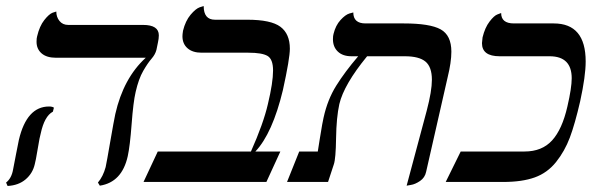

<svg xmlns="http://www.w3.org/2000/svg" viewBox="-41 -598 1984 631"><path d="M404.8 -295.9Q397 -262.7 391.6 -190.4Q386.2 -118.2 378.9 -85Q359.9 1 287.1 12.2L280.8 2Q297.9 -18.1 306.2 -48.8Q310.1 -66.9 321.5 -133.5Q333 -200.2 337.9 -223.1Q364.7 -341.3 438 -408.2H143.1Q112.3 -408.2 95.7 -422.6Q79.1 -437 79.1 -460.9Q79.1 -473.1 81.1 -479Q88.9 -512.2 104.5 -532Q120.1 -551.8 131.8 -556.2L144 -560.1Q144 -542 154.5 -529.1Q165 -516.1 183.1 -516.1H429.2Q481 -516.1 481 -481.9Q481 -471.2 478 -458L473.1 -434.1Q469.2 -418.9 457 -405Q444.8 -391.1 429.7 -365Q414.6 -338.9 404.8 -295.9ZM92.8 -159.2Q89.8 -150.4 83 -109.1Q76.2 -67.9 73.2 -58.1Q66.4 -28.3 43.2 -8.5Q20 11.2 -16.1 13.2L-21 2Q-2.9 -12.2 2 -41Q3.9 -50.8 11.5 -90.3Q19 -129.9 21 -138.2Q46.9 -248 120.1 -248Q131.3 -248 136.2 -244.1L132.8 -231Q105 -216.3 92.8 -159.2Z M771.5 -533.2Q849.6 -533.2 880.6 -510Q911.6 -486.8 911.6 -438Q911.6 -405.8 888.7 -301.8Q854.5 -159.7 798.3 -100.1H880.4L834.5 0H430.7L477.5 -100.1H783.7Q824.7 -191.9 839.4 -255.9Q856.4 -326.7 856.4 -366.2Q856.4 -403.3 838.4 -414.1Q820.3 -424.8 775.4 -424.8H621.6Q591.8 -424.8 575.2 -439.5Q558.6 -454.1 558.6 -479Q558.6 -484.9 560.5 -497.1Q568.4 -529.3 585.4 -549.6Q602.5 -569.8 615.7 -574.2L628.4 -578.1Q628.4 -533.2 665.5 -533.2Z M1295.4 12.2 1361.3 -233.9Q1378.4 -298.8 1378.4 -335.9Q1378.4 -377.9 1357.4 -395.5Q1336.4 -413.1 1289.6 -413.1H1165.5Q1089.4 -320.3 1074.2 -255.9Q1064.5 -211.9 1063.5 -144Q1062.5 -76.2 1056.2 -58.1L1037.1 0H902.3L942.4 -100.1H1003.4Q1005.4 -112.3 1009.8 -140.6Q1014.2 -168.9 1017.8 -188.5Q1021.5 -208 1022.5 -211.9Q1035.6 -271 1064 -316.4Q1092.3 -361.8 1136.2 -413.1H1114.3Q1085.4 -413.1 1069.3 -428.5Q1053.2 -443.8 1053.2 -469.2Q1053.2 -480.5 1055.2 -486.8Q1062 -514.6 1078.1 -532.2Q1094.2 -549.8 1107.4 -553.7L1120.1 -557.1Q1120.1 -521 1160.2 -521H1286.1Q1372.1 -521 1407.2 -501.5Q1442.4 -481.9 1442.4 -428.2Q1442.4 -393.6 1430.2 -344.2L1359.4 -33.2Q1355.5 -14.2 1339.4 -3.2Q1323.2 7.8 1309.1 9.8Z M1823.7 -248Q1837.9 -309.1 1837.9 -340.8Q1837.9 -412.6 1766.1 -413.1H1601.1Q1543 -413.1 1543 -456.1Q1543 -460.9 1544.9 -475.1Q1552.7 -507.3 1567.9 -527.1Q1583 -546.9 1594.2 -550.8L1606 -555.2Q1606 -521 1647.9 -521H1778.8Q1883.8 -521 1883.8 -396Q1883.8 -348.1 1865.7 -265.1Q1848.6 -190.9 1831.8 -146Q1814.9 -101.1 1786.4 -65.4Q1757.8 -29.8 1716.3 -14.9Q1674.8 0 1612.8 0H1423.8L1473.1 -100.1H1683.1Q1740.2 -100.1 1773.4 -136.5Q1806.6 -172.9 1823.7 -248Z"/></svg>

Font: Linux Libertine
Style: Italic
Weight: 400
Italic angle: -12°
Designer: Philipp H. Poll
Foundry: Philipp H. Poll
Version: Version 5.1.6 ; ttfautohint (v0.9)